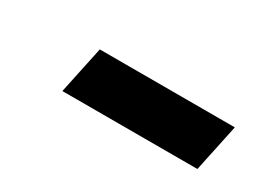

<svg xmlns="http://www.w3.org/2000/svg" viewBox="-26 -765 392 298"><g transform="rotate(30 170.0 -615.5)"><path d="M98 -658H340L322 -573H80Z"/></g></svg>

Font: Decalotype Black Italic
Style: Regular
Weight: 900
Italic angle: -12°
Designer: Alfredo Marco Pradil
Foundry: Alfredo Marco Pradil
Version: Version 1.0